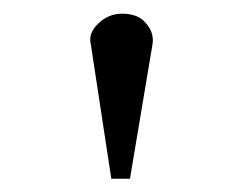

<svg xmlns="http://www.w3.org/2000/svg" viewBox="-20 -644 355 286"><path d="M115.3 -577.8Q111.1 -594.4 126.4 -609Q141.7 -623.6 161.8 -623.6Q181.9 -623.6 193.1 -613.9Q211.1 -597.2 206.9 -576.4L173.6 -377.8H145.8Z"/></svg>

Font: Sree Krushnadevaraya
Style: Regular
Weight: 400
Designer: Purushoth Kumar Guthula
Foundry: Andhrapradesh Society for Knowledge Networks
Version: Version 1.0.5; ttfautohint (v1.2.42-39fb)